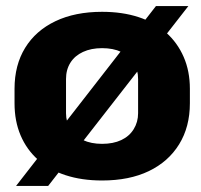

<svg xmlns="http://www.w3.org/2000/svg" viewBox="-20 -586 665 634"><path d="M317 10Q250 10 196.5 -7.5Q143 -25 105.5 -58.5Q68 -92 48 -139Q28 -186 28 -245V-293Q28 -371 63 -428Q98 -485 163 -516Q228 -547 317 -547Q384 -547 437.5 -529.5Q491 -512 528.5 -478.5Q566 -445 586.5 -398Q607 -351 607 -293V-245Q607 -167 571.5 -109.5Q536 -52 471.5 -21Q407 10 317 10ZM317 -111Q354 -111 380.5 -123.5Q407 -136 421.5 -159.5Q436 -183 436 -212V-325Q436 -356 421.5 -379Q407 -402 380.5 -414.5Q354 -427 317 -427Q281 -427 254 -414.5Q227 -402 212.5 -379Q198 -356 198 -325V-212Q198 -183 212.5 -159.5Q227 -136 254 -123.5Q281 -111 317 -111ZM33 28 495 -566H602L139 28Z"/></svg>

Font: Hubot Sans Condensed ExtraLight
Style: Bold
Weight: 700
Version: Version 2.000